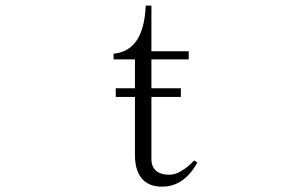

<svg xmlns="http://www.w3.org/2000/svg" viewBox="-20 -658 1040 694"><path d="M390.6 -443.4H467.8V-338.9H398.4V-307.6H467.8V-96.7Q467.8 -40 495.1 -9.8Q521.5 17.6 567.4 16.6Q604.5 16.6 635.7 -3.9Q668.9 -26.4 693.4 -70.3L681.6 -78.1Q661.1 -55.7 638.7 -42Q614.3 -26.4 592.8 -26.4Q560.5 -26.4 543.9 -41Q527.3 -55.7 527.3 -83V-307.6H633.8V-338.9H527.3V-443.4H662.1V-472.7H527.3V-637.7H506.8Q502.9 -552.7 472.7 -509.8Q443.4 -468.8 390.6 -463.9Z"/></svg>

Font: BatangChe
Style: Regular
Weight: 400
Monospace: yes
Version: Version 2.21